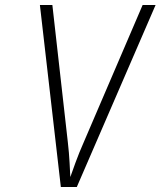

<svg xmlns="http://www.w3.org/2000/svg" viewBox="-20 -750 644 770"><path d="M224 0 140 -730H190L252 -180Q257 -137 259 -98.5Q261 -60 262 -40Q269 -60 283 -98.5Q297 -137 316 -180L552 -730H604L288 0Z"/></svg>

Font: JetBrains Mono Thin
Style: Italic
Weight: 100
Italic angle: -9°
Monospace: yes
Designer: Philipp Nurullin, Konstantin Bulenkov
Foundry: JetBrains
Version: Version 2.305; ttfautohint (v1.8.4.7-5d5b)